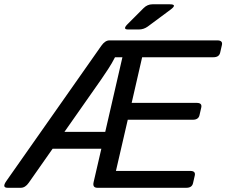

<svg xmlns="http://www.w3.org/2000/svg" viewBox="-59 -892 1075 912"><path d="M549.3 -752Q521.5 -752 547.4 -777.8L623 -853.5Q641.1 -871.6 665 -871.6H747.6Q785.2 -871.6 751 -846.2L643.1 -766.1Q623.5 -752 601.1 -752ZM-22.5 0Q-51.3 0 -28.8 -32.2L422.4 -674.8Q440.4 -700.2 460.9 -700.2H973.1Q1000 -700.2 995.1 -678.2L986.8 -642.1Q981.9 -620.1 954.6 -620.1H616.2L566.4 -403.3H875.5Q901.9 -403.3 897 -381.3L888.7 -345.2Q883.8 -323.2 856.9 -323.2H547.9L491.7 -80.1H844.7Q871.1 -80.1 866.2 -58.1L857.9 -22Q853 0 826.2 0H403.8Q379.4 0 385.7 -26.9L422.4 -185.5H190.9L77.6 -23.9Q61 0 39.6 0ZM247.1 -265.6H440.9L522.5 -620.1H487.3Q472.7 -591.3 454.8 -564Q437 -536.6 421.4 -514.2Z"/></svg>

Font: Istok Web
Style: BoldItalic
Weight: 700
Italic angle: -13°
Designer: Andrey V. Panov
Foundry: Andrey V. Panov
Version: Version 1.0.2g